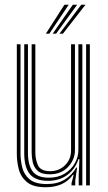

<svg xmlns="http://www.w3.org/2000/svg" viewBox="-20 -788 457 816"><path d="M175 7.8Q120.2 7.8 94 -14.5Q67.8 -36.8 59.6 -69.4Q51.5 -102 51.5 -133V-600H67.2V-135.2Q67.2 -106 74.6 -76Q82 -46 105.9 -25.9Q129.8 -5.8 179.2 -5.8Q224 -5.8 255 -24.8Q286 -43.8 303.8 -75.5H307.5L299.8 -20.5V0H284V-9.5L293.2 -45.2H290Q269.5 -17 240.2 -4.6Q211 7.8 175 7.8ZM346 0V-600H361.8V0ZM191.2 -47.2Q156.2 -47.2 140 -62.2Q123.8 -77.2 119.1 -98.6Q114.5 -120 114.5 -139.5V-600H130.2V-140.2Q130.2 -109.8 141.6 -85.1Q153 -60.5 193.2 -60.5Q231 -60.5 256.5 -85.9Q282 -111.2 282 -149V-600H298.5V-150Q298.5 -109 269 -78.1Q239.5 -47.2 191.2 -47.2ZM183.2 -19.5Q129.5 -19.8 106.2 -48.8Q83 -77.8 83 -136V-600H98.8V-137.5Q98.8 -87.2 118.5 -60Q138.2 -32.8 187.8 -32.8Q226.5 -32.8 254.6 -49.9Q282.8 -67 298 -94Q313.2 -121 313.2 -150.8V-600H330V0H314.5V-44L317.5 -111.8H313.5Q298.8 -68 264.9 -43.6Q231 -19.2 183.2 -19.5ZM175 -645 253.8 -767.8H272L189.8 -645ZM232.8 -645 325.2 -767.8H343.2L247.5 -645ZM204 -645 289.5 -767.8H307.8L218.5 -645Z"/></svg>

Font: Big Shoulders Inline Text
Style: Regular
Weight: 400
Designer: Patric King
Foundry: XO Type Co
Version: Version 1.000